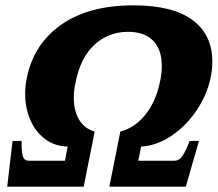

<svg xmlns="http://www.w3.org/2000/svg" viewBox="-20 -698 814 718"><path d="M27 -171H61Q60 -137 64.5 -117Q69 -97 88 -97H223L233 -150Q184 -151 148 -178.5Q112 -206 93 -250.5Q74 -295 74 -347Q74 -377 80 -405Q105 -532 208 -605Q311 -678 479 -678Q626 -678 700 -623Q774 -568 774 -468Q774 -436 767 -405Q754 -343 715 -285Q676 -227 621 -190Q566 -153 508 -150L497 -97H632Q651 -97 664 -117.5Q677 -138 689 -171H724L675 0H389L430 -206Q484 -220 523.5 -269Q563 -318 578 -391Q585 -422 585 -451Q585 -514 552 -546.5Q519 -579 459 -579Q386 -579 333.5 -531Q281 -483 263 -391Q256 -362 256 -332Q256 -283 276 -250Q296 -217 334 -206L293 0H7Z"/></svg>

Font: Taviraj ExtraBold
Style: Italic
Weight: 800
Italic angle: -12°
Designer: Katatrad Team
Foundry: CadsonDemak
Version: Version 1.001